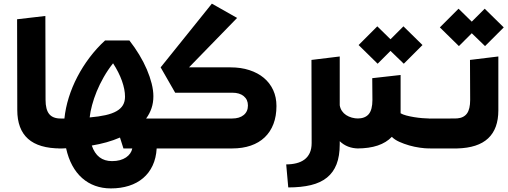

<svg xmlns="http://www.w3.org/2000/svg" viewBox="-20 -818 2799 1058"><path d="M325.2 -11.2Q325.2 -6.3 322.3 -3.2Q319.3 0 314.9 0Q193.8 0 134.5 -53Q75.2 -106 75.2 -211.9L74.2 -711.9L230 -730L231 -268.1Q231 -214.4 251 -189.7Q271 -165 314 -165Q318.4 -165 321.3 -162.4Q324.2 -159.7 324.2 -154.8Z M866.2 -165Q876 -165 876 -154.8V-11.2Q876 -6.3 873.3 -3.2Q870.6 0 866.2 0H843.3Q840.3 53.2 821 94.2Q801.8 135.3 768.8 163.3Q735.8 191.4 690.7 205.8Q645.5 220.2 590.8 220.2Q544.4 220.2 504.4 205.8Q464.4 191.4 432.6 163.3Q400.9 135.3 378.4 94Q356 52.7 344.2 -1Q333.5 0 323.2 0Q313 0 303.2 0Q297.9 0 295.4 -3.2Q293 -6.3 293 -11.2V-154.8Q293 -165 303.2 -165H335Q340.8 -222.2 359.1 -280.8Q377.4 -339.4 406.5 -395Q435.5 -450.7 474.1 -501.7Q512.7 -552.7 559.1 -595.2H692.9Q722.7 -557.1 747.3 -516.4Q772 -475.6 789.1 -435.5Q806.2 -395.5 815.7 -357.7Q825.2 -319.8 825.2 -288.1Q825.2 -252 814.9 -221.7Q804.7 -191.4 785.2 -165ZM603 -469.2Q573.7 -432.1 551.3 -392.6Q528.8 -353 512.9 -314.2Q497.1 -275.4 487.3 -238.8Q477.5 -202.1 474.1 -170.9Q524.9 -175.3 561.8 -183.6Q598.6 -191.9 622.3 -205.6Q646 -219.2 657.5 -238.8Q668.9 -258.3 668.9 -285.2Q668.9 -324.7 651.9 -372.6Q634.8 -420.4 603 -469.2ZM597.2 69.8Q621.6 69.8 640.9 64.5Q660.2 59.1 674.3 49.6Q688.5 40 697.3 27.3Q706.1 14.6 709 0H660.2L641.1 -60.1Q606 -44.9 566.7 -33.9Q527.3 -22.9 485.8 -16.1Q514.6 69.8 597.2 69.8Z M1250.5 -446.8Q1307.6 -446.8 1354.2 -431.6Q1400.9 -416.5 1434.1 -388.7Q1467.3 -360.8 1485.4 -321.5Q1503.4 -282.2 1503.4 -233.9Q1503.4 -178.2 1486.8 -134.8Q1470.2 -91.3 1438.7 -61.3Q1407.2 -31.2 1361.8 -15.6Q1316.4 0 1259.3 0H855.5Q851.1 0 848.4 -3.2Q845.7 -6.3 845.7 -11.2V-154.8Q845.7 -165 855.5 -165H1259.3Q1299.3 -165 1322.8 -184.1Q1346.2 -203.1 1346.2 -236.8Q1346.2 -269 1323.2 -288.1Q1300.3 -307.1 1260.3 -307.1H945.3L865.2 -446.8L1147.5 -797.9L1286.6 -719.2L1021.5 -446.8Z M1956.1 -165Q1966.3 -165 1966.3 -154.8V-11.2Q1966.3 -6.3 1963.6 -3.2Q1960.9 0 1956.1 0Q1924.3 0 1898.2 -10.3Q1872.1 -20.5 1852.1 -40V-22.9Q1852.1 42 1834.5 87.2Q1816.9 132.3 1781.7 160.6Q1746.6 189 1693.4 201.9Q1640.1 214.8 1568.4 214.8L1557.1 87.9Q1587.4 87.9 1613 81.5Q1638.7 75.2 1657.5 61.3Q1676.3 47.4 1686.8 24.9Q1697.3 2.4 1697.3 -29.8L1696.3 -487.8L1852.1 -506.8V-237.8Q1855 -220.2 1864.3 -206.5Q1873.5 -192.9 1887.5 -183.8Q1901.4 -174.8 1918.7 -169.9Q1936 -165 1956.1 -165Z M2203.1 -672.9 2308.1 -569.8 2205.1 -466.8 2131.8 -537.6 2061 -466.8 1956.1 -569.8 2059.1 -672.9 2131.8 -601.6ZM2344.7 -165Q2354.5 -165 2354.5 -154.8V-11.2Q2354.5 -6.3 2351.8 -3.2Q2349.1 0 2344.7 0Q2322.8 0 2293.5 -4.2Q2264.2 -8.3 2235.1 -16.6Q2206.1 -24.9 2180.2 -36.6Q2154.3 -48.3 2139.2 -64Q2108.9 -32.2 2061.3 -16.1Q2013.7 0 1947.3 0Q1942.9 0 1940.2 -3.2Q1937.5 -6.3 1937.5 -11.2L1939.5 -154.8Q1939.5 -165 1949.2 -165Q1991.7 -165 2012 -189.2Q2032.2 -213.4 2032.2 -267.1L2031.2 -387.2L2187.5 -404.8V-193.8Q2198.7 -187 2218.8 -181.6Q2238.8 -176.3 2261.5 -172.6Q2284.2 -168.9 2306.6 -167Q2329.1 -165 2344.7 -165Z M2650.9 -770 2755.9 -667 2652.8 -564 2579.6 -634.8 2508.8 -564 2403.8 -667 2506.8 -770 2579.6 -698.7ZM2350.6 0Q2346.2 0 2343.5 -3.2Q2340.8 -6.3 2340.8 -11.2L2342.8 -154.8Q2342.8 -165 2352.5 -165Q2353.5 -165 2364.5 -165Q2375.5 -165 2391.6 -165Q2407.7 -165 2426 -165Q2444.3 -165 2460.4 -165Q2476.6 -165 2487.3 -165.3Q2498 -165.5 2499 -165.5Q2535.6 -168.5 2553.2 -192.6Q2570.8 -216.8 2570.8 -267.1L2569.8 -487.8L2726.1 -506.8V-210Q2726.1 -108.4 2669.9 -55.7Q2613.8 -2.9 2499 0Z"/></svg>

Font: DimaExpo
Style: Bold
Weight: 700
Width: 6
Designer: R.Balvardi
Foundry: Dima Software Group
Version: Version 1.00;June 11, 2019;FontCreator 11.5.0.2427 64-bit